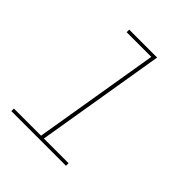

<svg xmlns="http://www.w3.org/2000/svg" viewBox="-200 -868 1001 1001"><g transform="rotate(45 300.0 -367.5)"><path d="M44 0V-19H244L360 -716H178V-735H384L265 -19H447V0Z"/></g></svg>

Font: Iosevka Curly Slab ThExObl
Style: Regular
Weight: 100
Width: 7
Italic angle: -9°
Monospace: yes
Designer: Belleve Invis
Foundry: Belleve Invis
Version: Version 11.1.0; ttfautohint (v1.8.3)